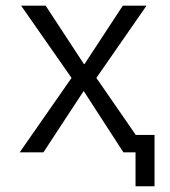

<svg xmlns="http://www.w3.org/2000/svg" viewBox="-20 -520 602 680"><path d="M277.3 -293H279.3L415 -500H499L321.3 -244.1L460.9 -42H527.3V139.6H460V19.5H444.3H417L277.3 -196.3H275.4L133.8 19.5H49.8L233.4 -244.1L54.7 -500H141.6Z"/></svg>

Font: Mgen+ 1c regular
Style: Regular
Weight: 400
Designer: [Source Han Sans]
Ryoko NISHIZUKA  (kana & ideographs); Paul D. Hunt (Latin, Greek & Cyrillic); Wenlong ZHANG  (bopomofo
Version: Version 1.059.20150602